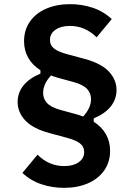

<svg xmlns="http://www.w3.org/2000/svg" viewBox="-20 -730 640 926"><path d="M289 176Q233 176 181 159Q129 142 88 104L161 16Q216 71 290 71Q333 71 359.5 52.5Q386 34 386 3Q386 -23 365 -39Q344 -55 297 -67L219 -88Q138 -110 101.5 -149.5Q65 -189 65 -238Q65 -282 92.5 -317Q120 -352 175 -375V-391Q135 -417 115.5 -452.5Q96 -488 96 -531Q96 -585 124 -625.5Q152 -666 202.5 -688Q253 -710 318 -710Q374 -710 426 -693Q478 -676 519 -638L446 -550Q391 -605 317 -605Q274 -605 247.5 -586.5Q221 -568 221 -537Q221 -511 242 -495Q263 -479 310 -467L388 -446Q469 -424 505.5 -384.5Q542 -345 542 -296Q542 -252 514.5 -217Q487 -182 432 -159V-143Q472 -117 491.5 -81.5Q511 -46 511 -3Q511 51 483 91.5Q455 132 404.5 154Q354 176 289 176ZM336 -334 259 -355Q244 -359 226 -366Q188 -325 188 -282Q188 -254 206.5 -233.5Q225 -213 271 -200L348 -179Q363 -175 381 -168Q419 -209 419 -252Q419 -280 400.5 -300.5Q382 -321 336 -334Z"/></svg>

Font: iA Writer Mono V
Style: Regular
Weight: 400
Designer: Mike Abbink, Paul van der Laan, Pieter van Rosmalen
Foundry: Bold Monday
Version: Version 2.000